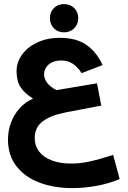

<svg xmlns="http://www.w3.org/2000/svg" viewBox="-20 -750 640 962"><path d="M20 -50.5Q20 -96.5 35.8 -137.5Q51.5 -178.5 80 -209.2Q108.5 -240 145.5 -256Q103 -282.5 83 -313.5Q63 -344.5 63 -393Q63 -437.5 90.2 -475.8Q117.5 -514 166.8 -537.2Q216 -560.5 279.5 -560.5Q363.5 -560.5 414.2 -524.2Q465 -488 494 -424L389 -383.5Q369.5 -414 344.8 -430.5Q320 -447 286 -447Q261 -447 241.5 -438Q222 -429 211.5 -413Q201 -397 201 -377.5Q201 -355.5 216 -335.2Q231 -315 263 -298.5L466 -332.5L487.5 -221L310 -187Q232.5 -172 193.2 -141.5Q154 -111 154 -59Q154 -19.5 176.2 9.5Q198.5 38.5 240 54Q281.5 69.5 338 69.5Q380.5 69.5 428.5 59.2Q476.5 49 547 26L579.5 147Q529 169 466 180.8Q403 192.5 343 192.5Q251.5 192.5 178.5 165.2Q105.5 138 62.8 83.2Q20 28.5 20 -50.5ZM230 -659Q230 -689.5 250 -709.5Q270 -729.5 301 -729.5Q331.5 -729.5 351.8 -709.5Q372 -689.5 372 -659Q372 -628.5 351.8 -608.2Q331.5 -588 301 -588Q270 -588 250 -608.2Q230 -628.5 230 -659Z"/></svg>

Font: JuliaMono ExtraBoldItalic
Style: Regular
Weight: 800
Italic angle: -9°
Monospace: yes
Designer: cormullion
Foundry: corm
Version: Version 0.049; ttfautohint (v1.8.4)